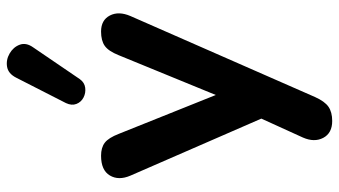

<svg xmlns="http://www.w3.org/2000/svg" viewBox="-238 -578 1004 569"><g transform="rotate(-90 264.5 -294.0)"><path d="M314 -560Q304 -546 288.5 -544Q273 -542 259.5 -549Q246 -556 240.5 -570Q235 -584 243 -601L318 -748Q330 -772 350.5 -775.5Q371 -779 390 -768Q409 -757 416 -738Q423 -719 408 -698ZM190 188Q154 188 140 161.5Q126 135 141 101L197 -22L28 -410Q13 -445 28.5 -471Q44 -497 87 -497Q111 -497 125.5 -486Q140 -475 152 -444L267 -157L385 -445Q397 -475 412.5 -486Q428 -497 455 -497Q489 -497 502.5 -471Q516 -445 501 -410L261 137Q248 166 232 177Q216 188 190 188Z"/></g></svg>

Font: Chiron GoRound TC SB
Style: Regular
Weight: 500
Designer: Ryoko NISHIZUKA 西塚涼子 (kana, bopomofo & ideographs); Paul D. Hunt (Latin, Greek & Cyrillic); Sandoll Communications 산돌커뮤니
Foundry: Adobe
Version: Version 1.000;hotconv 1.1.1;makeotfexe 2.6.0